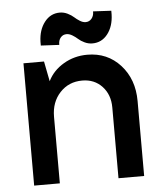

<svg xmlns="http://www.w3.org/2000/svg" viewBox="-51 -738 658 782"><g transform="rotate(-5 278.0 -346.5)"><path d="M57.1 0V-500H141.1L157.2 -418Q177.7 -460.4 221.7 -486.3Q265.6 -512.2 318.8 -512.2Q400.9 -512.2 453.9 -453.9Q506.8 -395.5 506.8 -306.2V0H401.9V-289.1Q401.9 -341.8 370.4 -375.5Q338.9 -409.2 289.1 -409.2Q233.9 -409.2 198 -370.6Q162.1 -332 162.1 -272V0ZM344.2 -556.2Q327.6 -556.2 312.3 -563.5Q296.9 -570.8 287.4 -579.6Q277.8 -588.4 265.6 -595.7Q253.4 -603 242.2 -603Q227.5 -603 218.3 -592.3Q209 -581.5 209 -564.9V-562L133.8 -565.9V-582Q135.3 -629.9 159.7 -661.4Q184.1 -692.9 222.2 -692.9Q238.8 -692.9 254.2 -685.3Q269.5 -677.7 279.1 -668.9Q288.6 -660.2 300.8 -652.6Q313 -645 324.2 -645Q338.9 -645 348.4 -656.2Q357.9 -667.5 357.9 -684.1V-686L432.1 -682.1V-667Q430.7 -618.2 406.5 -587.2Q382.3 -556.2 344.2 -556.2Z"/></g></svg>

Font: Apfel Grotezk Mittel
Style: Regular
Weight: 500
Designer: Luigi Gorlero
Foundry: © 2023, Luigi Gorlero & Collletttivo
Version: Version 2.000;Glyphs 3.2 (3217)